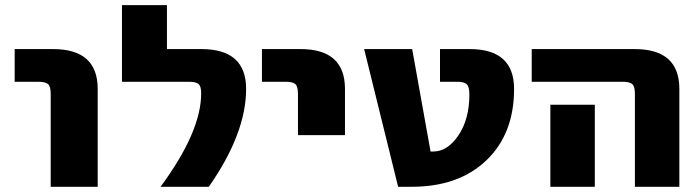

<svg xmlns="http://www.w3.org/2000/svg" viewBox="-20 -712 2672 734"><path d="M36.1 -399.4V-524.4H182.6Q353.5 -524.4 353.5 -372.1V2H173.8V-353.5Q173.8 -380.9 164.1 -390.1Q154.3 -399.4 127 -399.4Z M593.8 2Q750 -210 749 -356.4Q749 -381.8 739.3 -390.6Q729.5 -399.4 703.1 -399.4H446.3V-692.4H618.2V-524.4H750Q920.9 -524.4 920.9 -372.1Q920.9 -202.1 778.3 2Z M981.4 -399.4V-524.4H1128.9Q1298.8 -524.4 1298.8 -372.1V-195.3H1119.1V-353.5Q1119.1 -380.9 1109.4 -390.1Q1099.6 -399.4 1072.3 -399.4Z M1774.4 -351.6Q1774.4 -379.9 1764.6 -389.6Q1754.9 -399.4 1728.5 -399.4H1662.1V-524.4H1775.4Q1945.3 -524.4 1945.3 -372.1Q1945.3 -200.2 1839.4 -99.1Q1733.4 2 1554.7 2H1502L1372.1 -524.4H1555.7L1626 -132.8H1636.7Q1690.4 -132.8 1732.4 -194.3Q1774.4 -255.9 1774.4 -351.6Z M2012.7 -399.4V-524.4H2406.2Q2577.1 -524.4 2577.1 -372.1V2H2407.2V-353.5Q2407.2 -380.9 2397.5 -390.1Q2387.7 -399.4 2361.3 -399.4ZM2253.9 -311.5V-163.1V2H2084V-163.1V-311.5Z"/></svg>

Font: Gen Shin Gothic Heavy
Style: Bold
Weight: 900
Designer: [Source Han Sans]
Ryoko NISHIZUKA  (kana & ideographs); Paul D. Hunt (Latin, Greek & Cyrillic); Wenlong ZHANG  (bopomofo
Version: Version 1.002.20150607